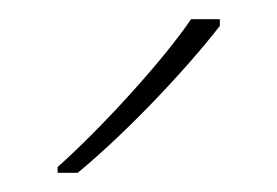

<svg xmlns="http://www.w3.org/2000/svg" viewBox="-20 -786 289 200"><path d="M209 -759V-766H179C150 -723 85 -652 40 -612V-606H61C114 -650 174 -714 209 -759Z"/></svg>

Font: Noto Sans Sinhala Thin
Style: Regular
Weight: 100
Designer: Jelle Bosma - Monotype Design Team
Foundry: Monotype Imaging Inc.
Version: Version 2.006